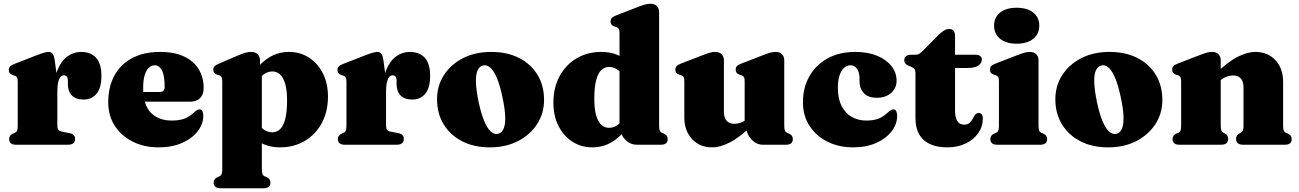

<svg xmlns="http://www.w3.org/2000/svg" viewBox="-20 -775 6955 1028"><path d="M267.5 -273Q267.5 -349.5 287.5 -399.2Q307.5 -449 340.8 -473Q374 -497 413.5 -497Q466.5 -497 494.8 -465.2Q523 -433.5 523 -369.5Q523 -304 496.8 -273Q470.5 -242 428.5 -242Q386 -242 364.8 -263.8Q343.5 -285.5 343.5 -324V-345Q343 -358 337.8 -364.8Q332.5 -371.5 321.5 -371.5Q311.5 -371.5 303.8 -362.8Q296 -354 291.5 -334.2Q287 -314.5 287 -281ZM273 -452 287 -347.5V-105Q287 -87.5 292 -80.2Q297 -73 315 -69.5L353 -62Q368 -59 375 -51.5Q382 -44 382 -30.5Q382 -16 372.2 -8Q362.5 0 343.5 0H67Q47 0 38 -8Q29 -16 29 -30Q29 -40 34 -47.5Q39 -55 50.5 -60L61.5 -65Q69 -68.5 72 -76.8Q75 -85 75 -105V-338Q75 -354 70.8 -360.8Q66.5 -367.5 58 -370L47 -373.5Q36.5 -377 31.8 -383.5Q27 -390 27 -400Q27 -412 33.8 -419.2Q40.5 -426.5 58 -433L165.5 -475Q201 -489 216.5 -493Q232 -497 240.5 -497Q254.5 -497 262 -486.8Q269.5 -476.5 273 -452Z M1070.5 -304Q1070.5 -269 1051.5 -249.8Q1032.5 -230.5 997 -230.5H700.5V-282.5H834Q861.5 -282.5 861.5 -308.5Q861.5 -371.5 847 -398.5Q832.5 -425.5 808.5 -425.5Q791 -425.5 777 -412.5Q763 -399.5 754.8 -372.8Q746.5 -346 746.5 -305Q746.5 -214 787.5 -171.8Q828.5 -129.5 899.5 -129.5Q932.5 -129.5 959.5 -137Q986.5 -144.5 1012.5 -167.5Q1027 -180.5 1034.5 -185Q1042 -189.5 1049 -189.5Q1059 -189.5 1063.8 -179.5Q1068.5 -169.5 1068.5 -155Q1068.5 -110.5 1038.2 -71.8Q1008 -33 954.2 -9.5Q900.5 14 829 14Q752.5 14 691.5 -16.2Q630.5 -46.5 595 -100.8Q559.5 -155 559.5 -227.5Q559.5 -309 592 -369.5Q624.5 -430 686.8 -463.5Q749 -497 837 -497Q914.5 -497 966.5 -472Q1018.5 -447 1044.5 -403.5Q1070.5 -360 1070.5 -304Z M1372 -452V-407L1382 -388V128Q1382 148 1385 156.2Q1388 164.5 1395.5 168L1406.5 173Q1418 178 1423 185.5Q1428 193 1428 203Q1428 217 1419 225Q1410 233 1390 233H1162Q1142 233 1133 225Q1124 217 1124 203Q1124 193 1129 185.5Q1134 178 1145.5 173L1156.5 168Q1164 164.5 1167 156.2Q1170 148 1170 128V-340Q1170 -356 1165.8 -362.8Q1161.5 -369.5 1153 -372L1142 -375.5Q1131.5 -379 1126.8 -385.5Q1122 -392 1122 -402Q1122 -414 1128.5 -420.2Q1135 -426.5 1153 -434.5L1254 -478Q1278.5 -488.5 1294.5 -492.8Q1310.5 -497 1323.5 -497Q1348 -497 1360 -484.2Q1372 -471.5 1372 -452ZM1344.5 -313 1309 -347Q1352 -417 1405.5 -457Q1459 -497 1528 -497Q1587.5 -497 1634.5 -466.5Q1681.5 -436 1708.8 -382.2Q1736 -328.5 1736 -258Q1736 -176.5 1702.5 -115.2Q1669 -54 1611 -20Q1553 14 1480 14Q1419.5 14 1374.2 -11.8Q1329 -37.5 1296 -90L1350.5 -127Q1373.5 -94 1394 -80.2Q1414.5 -66.5 1438.5 -66.5Q1462 -66.5 1479.8 -83.5Q1497.5 -100.5 1507.2 -138Q1517 -175.5 1517 -236.5Q1517 -292.5 1506.8 -326.8Q1496.5 -361 1479 -376.8Q1461.5 -392.5 1438.5 -392.5Q1411 -392.5 1388 -373.8Q1365 -355 1344.5 -313Z M2027.5 -273Q2027.5 -349.5 2047.5 -399.2Q2067.5 -449 2100.8 -473Q2134 -497 2173.5 -497Q2226.5 -497 2254.8 -465.2Q2283 -433.5 2283 -369.5Q2283 -304 2256.8 -273Q2230.5 -242 2188.5 -242Q2146 -242 2124.8 -263.8Q2103.5 -285.5 2103.5 -324V-345Q2103 -358 2097.8 -364.8Q2092.5 -371.5 2081.5 -371.5Q2071.5 -371.5 2063.8 -362.8Q2056 -354 2051.5 -334.2Q2047 -314.5 2047 -281ZM2033 -452 2047 -347.5V-105Q2047 -87.5 2052 -80.2Q2057 -73 2075 -69.5L2113 -62Q2128 -59 2135 -51.5Q2142 -44 2142 -30.5Q2142 -16 2132.2 -8Q2122.5 0 2103.5 0H1827Q1807 0 1798 -8Q1789 -16 1789 -30Q1789 -40 1794 -47.5Q1799 -55 1810.5 -60L1821.5 -65Q1829 -68.5 1832 -76.8Q1835 -85 1835 -105V-338Q1835 -354 1830.8 -360.8Q1826.5 -367.5 1818 -370L1807 -373.5Q1796.5 -377 1791.8 -383.5Q1787 -390 1787 -400Q1787 -412 1793.8 -419.2Q1800.5 -426.5 1818 -433L1925.5 -475Q1961 -489 1976.5 -493Q1992 -497 2000.5 -497Q2014.5 -497 2022 -486.8Q2029.5 -476.5 2033 -452Z M2610.5 -497Q2695.5 -497 2759 -464.8Q2822.5 -432.5 2857.8 -374.5Q2893 -316.5 2893 -239.5Q2893 -168.5 2856 -111Q2819 -53.5 2753.8 -19.8Q2688.5 14 2602.5 14Q2517.5 14 2454 -18.8Q2390.5 -51.5 2355.2 -109.5Q2320 -167.5 2320 -243.5Q2320 -316 2357 -373.2Q2394 -430.5 2459.2 -463.8Q2524.5 -497 2610.5 -497ZM2647 -58.5Q2666 -63 2676 -85Q2686 -107 2685 -149Q2684 -191 2670 -255.5Q2657 -317.5 2640.8 -356.5Q2624.5 -395.5 2605.5 -412.5Q2586.5 -429.5 2566 -424.5Q2547 -420 2537 -398Q2527 -376 2528.2 -334.2Q2529.5 -292.5 2543 -227.5Q2556 -166 2572.5 -126.8Q2589 -87.5 2607.8 -70.8Q2626.5 -54 2647 -58.5Z M3304.5 -88.5 3297 -89V-598Q3297 -614 3292.8 -620.8Q3288.5 -627.5 3280 -630L3269 -633.5Q3258.5 -637 3253.8 -643.5Q3249 -650 3249 -660Q3249 -672 3255.5 -679Q3262 -686 3280 -693L3391 -736Q3416.5 -746 3432.2 -750.5Q3448 -755 3463 -755Q3485.5 -755 3497.2 -742.2Q3509 -729.5 3509 -710V-105Q3509 -85 3512 -76.8Q3515 -68.5 3522.5 -65L3533.5 -60Q3545 -55 3550 -47.5Q3555 -40 3555 -30Q3555 -16 3546 -8Q3537 0 3517 0H3389.5Q3356 0 3330.2 -24.5Q3304.5 -49 3304.5 -82.5ZM2943 -225Q2943 -306.5 2976.5 -367.8Q3010 -429 3068 -463Q3126 -497 3199 -497Q3260 -497 3305 -471.2Q3350 -445.5 3383 -393L3328.5 -356Q3305.5 -389 3285 -402.8Q3264.5 -416.5 3240.5 -416.5Q3217 -416.5 3199.2 -399.5Q3181.5 -382.5 3171.8 -345.2Q3162 -308 3162 -246.5Q3162 -190.5 3172.2 -156.2Q3182.5 -122 3200.2 -106.2Q3218 -90.5 3240.5 -90.5Q3268.5 -90.5 3291.2 -109.2Q3314 -128 3334.5 -170L3370 -136Q3327.5 -66.5 3273.8 -26.2Q3220 14 3151 14Q3091.5 14 3044.5 -16.5Q2997.5 -47 2970.2 -100.8Q2943 -154.5 2943 -225Z M3974.5 -102.5V-109H3967V-340Q3967 -356 3962.8 -362.8Q3958.5 -369.5 3950 -372L3939 -375.5Q3928.5 -379 3923.8 -385.5Q3919 -392 3919 -402Q3919 -414 3925.5 -421Q3932 -428 3950 -435L4061 -478Q4086.5 -488 4102.2 -492.5Q4118 -497 4133 -497Q4155.5 -497 4167.2 -484.2Q4179 -471.5 4179 -452V-105Q4179 -85 4182 -76.8Q4185 -68.5 4192.5 -65L4203.5 -60Q4215 -55 4220 -47.5Q4225 -40 4225 -30Q4225 -16 4216 -8Q4207 0 4187 0H4064.5Q4029 0 4001.8 -30.5Q3974.5 -61 3974.5 -102.5ZM3644 -146V-340Q3644 -356 3639.8 -362.8Q3635.5 -369.5 3627 -372L3616 -375.5Q3605.5 -379 3600.8 -385.5Q3596 -392 3596 -402Q3596 -414 3602.5 -421Q3609 -428 3627 -435L3738 -478Q3765 -488.5 3780.5 -492.8Q3796 -497 3808 -497Q3832 -497 3844 -484.2Q3856 -471.5 3856 -452V-176Q3856 -144 3870.8 -128Q3885.5 -112 3912 -112Q3928.5 -112 3946.5 -118.5Q3964.5 -125 3978.5 -137.5L3996 -153L4026 -121L4011 -107Q3940.5 -39.5 3888.5 -12.8Q3836.5 14 3793 14Q3726.5 14 3685.2 -30.5Q3644 -75 3644 -146Z M4780.5 -342.5Q4780.5 -304.5 4751.8 -278Q4723 -251.5 4675 -251.5Q4628.5 -251.5 4605.2 -276.2Q4582 -301 4582 -339.5V-355.5Q4582 -388 4568.5 -406.8Q4555 -425.5 4533 -425.5Q4515.5 -425.5 4500.2 -412.5Q4485 -399.5 4475.5 -372.8Q4466 -346 4466 -305Q4466 -247 4485.8 -208Q4505.5 -169 4540 -149.2Q4574.5 -129.5 4618.5 -129.5Q4650.5 -129.5 4676.2 -137.2Q4702 -145 4727.5 -167.5Q4742 -180.5 4749.5 -185Q4757 -189.5 4764 -189.5Q4774 -189.5 4778.8 -179.5Q4783.5 -169.5 4783.5 -155Q4783.5 -110.5 4753.8 -71.8Q4724 -33 4671 -9.5Q4618 14 4548 14Q4471.5 14 4410.8 -16.2Q4350 -46.5 4314.5 -100.8Q4279 -155 4279 -227.5Q4279 -305 4313.2 -366Q4347.5 -427 4410.2 -462Q4473 -497 4558.5 -497Q4627 -497 4676.8 -476.2Q4726.5 -455.5 4753.5 -420.5Q4780.5 -385.5 4780.5 -342.5Z M4859.5 -417 4843.5 -423.5Q4832.5 -428 4827 -435Q4821.5 -442 4821.5 -452Q4821.5 -466.5 4831.2 -474.2Q4841 -482 4856.5 -482H4884Q4893.5 -482 4901.8 -487Q4910 -492 4923 -505L5004.5 -587.5Q5021 -604 5035.2 -612Q5049.5 -620 5062.5 -620Q5077 -620 5085.2 -610.5Q5093.5 -601 5093.5 -583V-182Q5093.5 -145.5 5106 -126.5Q5118.5 -107.5 5142 -107.5Q5161 -107.5 5171.2 -117Q5181.5 -126.5 5187.8 -138.8Q5194 -151 5201 -160.5Q5208 -170 5220 -170Q5230 -170 5236 -163Q5242 -156 5242 -139Q5242 -96.5 5217.5 -61.8Q5193 -27 5150 -6.5Q5107 14 5052 14Q4970.5 14 4926 -25.2Q4881.5 -64.5 4881.5 -144V-384.5Q4881.5 -399 4876.2 -405.5Q4871 -412 4859.5 -417ZM5020.5 -411V-482H5203Q5218.5 -482 5227.8 -475.2Q5237 -468.5 5237 -456Q5237 -437 5218.5 -424Q5200 -411 5157.5 -411Z M5540.5 -452V-105Q5540.5 -85 5543.5 -76.8Q5546.5 -68.5 5554 -65L5565 -60Q5576.5 -55 5581.5 -47.5Q5586.5 -40 5586.5 -30Q5586.5 -16 5577.5 -8Q5568.5 0 5548.5 0H5320.5Q5300.5 0 5291.5 -8Q5282.5 -16 5282.5 -30Q5282.5 -40 5287.5 -47.5Q5292.5 -55 5304 -60L5315 -65Q5322.5 -68.5 5325.5 -76.8Q5328.5 -85 5328.5 -105V-340Q5328.5 -356 5324.2 -362.8Q5320 -369.5 5311.5 -372L5300.5 -375.5Q5290 -379 5285.2 -385.5Q5280.5 -392 5280.5 -402Q5280.5 -414 5287 -421Q5293.5 -428 5311.5 -435L5422.5 -478Q5449.5 -488.5 5465 -492.8Q5480.5 -497 5492.5 -497Q5516.5 -497 5528.5 -484.2Q5540.5 -471.5 5540.5 -452ZM5423.5 -541Q5367.5 -541 5335 -567Q5302.5 -593 5302.5 -638Q5302.5 -682.5 5335 -708Q5367.5 -733.5 5423.5 -733.5Q5479.5 -733.5 5512 -708Q5544.5 -682.5 5544.5 -638Q5544.5 -593 5512 -567Q5479.5 -541 5423.5 -541Z M5921 -497Q6006 -497 6069.5 -464.8Q6133 -432.5 6168.2 -374.5Q6203.5 -316.5 6203.5 -239.5Q6203.5 -168.5 6166.5 -111Q6129.5 -53.5 6064.2 -19.8Q5999 14 5913 14Q5828 14 5764.5 -18.8Q5701 -51.5 5665.8 -109.5Q5630.5 -167.5 5630.5 -243.5Q5630.5 -316 5667.5 -373.2Q5704.5 -430.5 5769.8 -463.8Q5835 -497 5921 -497ZM5957.5 -58.5Q5976.5 -63 5986.5 -85Q5996.5 -107 5995.5 -149Q5994.5 -191 5980.5 -255.5Q5967.5 -317.5 5951.2 -356.5Q5935 -395.5 5916 -412.5Q5897 -429.5 5876.5 -424.5Q5857.5 -420 5847.5 -398Q5837.5 -376 5838.8 -334.2Q5840 -292.5 5853.5 -227.5Q5866.5 -166 5883 -126.8Q5899.5 -87.5 5918.2 -70.8Q5937 -54 5957.5 -58.5Z M6516 -452V-105Q6516 -85 6519 -77Q6522 -69 6529.5 -65L6539.5 -59.5Q6556 -50 6556 -32Q6556 0 6517.5 0H6296Q6276 0 6267 -8Q6258 -16 6258 -30Q6258 -40 6263 -47.5Q6268 -55 6279.5 -60L6290.5 -65Q6298 -68.5 6301 -76.8Q6304 -85 6304 -105V-340Q6304 -356 6299.8 -362.8Q6295.5 -369.5 6287 -372L6276 -375.5Q6265.5 -379 6260.8 -385.5Q6256 -392 6256 -402Q6256 -414 6262.5 -421Q6269 -428 6287 -435L6398 -478Q6423.5 -488 6439.2 -492.5Q6455 -497 6470 -497Q6492.5 -497 6504.2 -484.2Q6516 -471.5 6516 -452ZM6498 -330 6468 -362 6483 -376Q6553.5 -443.5 6605.5 -470.2Q6657.5 -497 6701 -497Q6768 -497 6809 -452.8Q6850 -408.5 6850 -337V-105Q6850 -85 6853 -76.8Q6856 -68.5 6863.5 -65L6874.5 -60Q6886 -55 6891 -47.5Q6896 -40 6896 -30Q6896 -16 6887 -8Q6878 0 6858 0H6636.5Q6598 0 6598 -32Q6598 -50 6614.5 -59.5L6624.5 -65Q6632 -69 6635 -77Q6638 -85 6638 -105V-307Q6638 -339 6623.2 -355Q6608.5 -371 6582 -371Q6565.5 -371 6547.5 -364.5Q6529.5 -358 6515.5 -345.5Z"/></svg>

Font: Fraunces
Style: Regular
Weight: 900
Version: Version 1.000;[b76b70a41]